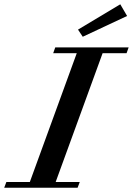

<svg xmlns="http://www.w3.org/2000/svg" viewBox="-75 -887 628 907"><path d="M315.9 -713.4 293.5 -747.1 493.2 -866.7 525.4 -811.5ZM-55.2 0 -44.9 -27.3H65.9L287.6 -635.7H176.3L186 -663.1H532.7L522.9 -635.7H409.7L188 -27.3H301.8L291.5 0Z"/></svg>

Font: Elstob SemiBold
Style: Italic
Weight: 600
Italic angle: -20°
Designer: Peter S. Baker
Version: Version 1.015